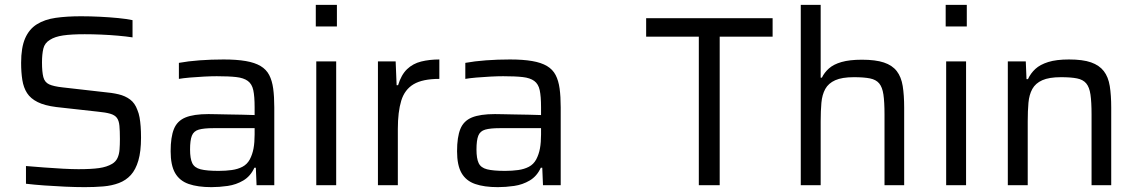

<svg xmlns="http://www.w3.org/2000/svg" viewBox="-20 -763 4685 791"><path d="M329 8Q292 8 248 6Q204 4 162.5 1Q121 -2 87 -6V-79Q123 -76 162.5 -73Q202 -70 239.5 -68Q277 -66 303 -66Q356 -66 388 -70.5Q420 -75 442 -88Q457 -97 464 -112Q471 -127 472.5 -147Q474 -167 474 -190Q474 -224 472 -245Q470 -266 461.5 -277.5Q453 -289 434 -294.5Q415 -300 383 -303L212 -322Q164 -328 135 -342.5Q106 -357 91.5 -379.5Q77 -402 72 -433.5Q67 -465 67 -504Q67 -567 83.5 -605Q100 -643 132 -663Q164 -683 209.5 -689.5Q255 -696 314 -696Q352 -696 392 -694Q432 -692 467.5 -688.5Q503 -685 526 -680V-609Q500 -613 466 -616Q432 -619 396.5 -620.5Q361 -622 329 -622Q274 -622 240 -617Q206 -612 186 -599Q164 -586 158.5 -562.5Q153 -539 153 -506Q153 -467 158.5 -445.5Q164 -424 182.5 -415.5Q201 -407 238 -403L405 -384Q441 -381 468.5 -374.5Q496 -368 516 -353Q536 -338 546 -310Q552 -296 555 -279Q558 -262 559.5 -241.5Q561 -221 561 -196Q561 -139 550 -101.5Q539 -64 519 -42Q499 -20 470 -9Q441 2 405.5 5Q370 8 329 8Z M851 8Q795 8 757.5 -5Q720 -18 701.5 -50Q683 -82 683 -140Q683 -198 696.5 -231.5Q710 -265 744 -279Q778 -293 839 -293Q849 -293 870.5 -292.5Q892 -292 920 -291.5Q948 -291 976.5 -290.5Q1005 -290 1029 -289V-321Q1029 -366 1023.5 -391.5Q1018 -417 1001 -429.5Q984 -442 953.5 -445.5Q923 -449 873 -449Q851 -449 821 -447.5Q791 -446 762.5 -443.5Q734 -441 717 -438V-504Q755 -511 802.5 -514.5Q850 -518 901 -518Q955 -518 992.5 -511.5Q1030 -505 1053.5 -491Q1077 -477 1089 -454Q1101 -431 1105.5 -398Q1110 -365 1110 -321V0H1037L1034 -72H1028Q1012 -37 982.5 -19.5Q953 -2 918 3Q883 8 851 8ZM881 -59Q910 -59 935 -62.5Q960 -66 979 -76Q998 -86 1009 -106Q1020 -127 1024.5 -151.5Q1029 -176 1029 -209V-235H859Q820 -235 799 -229Q778 -223 770.5 -204Q763 -185 763 -147Q763 -110 772 -91Q781 -72 806.5 -65.5Q832 -59 881 -59Z M1281 -654V-743H1368V-654ZM1283 0V-510H1365V0Z M1537 0V-510H1610L1614 -412H1620Q1633 -455 1657 -478Q1681 -501 1715 -509.5Q1749 -518 1790 -518V-438Q1721 -438 1684 -416Q1647 -394 1633 -348Q1619 -302 1619 -232V0Z M2031 8Q1975 8 1937.5 -5Q1900 -18 1881.5 -50Q1863 -82 1863 -140Q1863 -198 1876.5 -231.5Q1890 -265 1924 -279Q1958 -293 2019 -293Q2029 -293 2050.5 -292.5Q2072 -292 2100 -291.5Q2128 -291 2156.5 -290.5Q2185 -290 2209 -289V-321Q2209 -366 2203.5 -391.5Q2198 -417 2181 -429.5Q2164 -442 2133.5 -445.5Q2103 -449 2053 -449Q2031 -449 2001 -447.5Q1971 -446 1942.5 -443.5Q1914 -441 1897 -438V-504Q1935 -511 1982.5 -514.5Q2030 -518 2081 -518Q2135 -518 2172.5 -511.5Q2210 -505 2233.5 -491Q2257 -477 2269 -454Q2281 -431 2285.5 -398Q2290 -365 2290 -321V0H2217L2214 -72H2208Q2192 -37 2162.5 -19.5Q2133 -2 2098 3Q2063 8 2031 8ZM2061 -59Q2090 -59 2115 -62.5Q2140 -66 2159 -76Q2178 -86 2189 -106Q2200 -127 2204.5 -151.5Q2209 -176 2209 -209V-235H2039Q2000 -235 1979 -229Q1958 -223 1950.5 -204Q1943 -185 1943 -147Q1943 -110 1952 -91Q1961 -72 1986.5 -65.5Q2012 -59 2061 -59Z M2859 0V-612H2642V-688H3163V-612H2945V0Z M3279 0V-743H3361V-443H3366Q3376 -464 3395 -481Q3414 -498 3447 -507.5Q3480 -517 3531 -517Q3587 -517 3621.5 -505.5Q3656 -494 3674.5 -470Q3693 -446 3699 -408.5Q3705 -371 3705 -319V0H3624V-291Q3624 -343 3619.5 -373.5Q3615 -404 3602 -419.5Q3589 -435 3564 -440Q3539 -445 3498 -445Q3449 -445 3421 -432.5Q3393 -420 3380 -396.5Q3367 -373 3364 -339.5Q3361 -306 3361 -263V0Z M3876 -654V-743H3963V-654ZM3878 0V-510H3960V0Z M4132 0V-510H4206L4209 -437H4215Q4226 -461 4245.5 -479Q4265 -497 4298.5 -507.5Q4332 -518 4384 -518Q4441 -518 4475 -506Q4509 -494 4527.5 -470Q4546 -446 4552 -408.5Q4558 -371 4558 -319V0H4477V-291Q4477 -343 4472.5 -373.5Q4468 -404 4455 -419.5Q4442 -435 4417 -440Q4392 -445 4351 -445Q4302 -445 4274 -432.5Q4246 -420 4233 -396.5Q4220 -373 4217 -339.5Q4214 -306 4214 -263V0Z"/></svg>

Font: Saira Thin
Style: Regular
Weight: 400
Version: Version 1.101